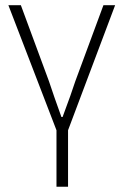

<svg xmlns="http://www.w3.org/2000/svg" viewBox="-20 -500 474 737"><path d="M196.8 216.8V0L12.2 -480H60.1L168 -188Q186.5 -131.8 215.8 -50.8H220.2Q255.4 -145 269 -188L377 -480H421.9L241.2 0V216.8Z"/></svg>

Font: SourceSansPro-Light
Style: Regular
Weight: 300
Designer: Paul D. Hunt
Foundry: Adobe Systems Incorporated
Version: Version 2.020;PS 2.0;hotconv 1.0.86;makeotf.lib2.5.63406